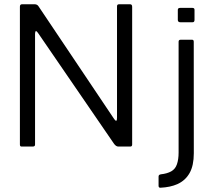

<svg xmlns="http://www.w3.org/2000/svg" viewBox="-20 -687 1022 900"><path d="M144.3 -529V-11Q145.3 0 133.3 0H80.8Q73.3 0 73.3 -9.7V-655.7Q73.3 -667 83.3 -667H143.8Q154.7 -666.2 160 -658.3L515 -129.2Q528.5 -110 528.5 -134.8V-655.2Q527.5 -667 538 -667H590.2Q599.5 -666.8 599.5 -655V-9.5Q599.5 0 590.5 0H534.7Q523.5 0 513.7 -14.2L158.7 -531.8Q145.3 -551.7 144.3 -529ZM723.3 184.2V140.2Q723.3 131.5 734.7 130Q763.5 126.8 782.6 116.2Q801.7 105.5 809.4 82.9Q817.2 60.3 817.2 28.3V-491.3Q817.2 -500.7 826.5 -500.7H880.5Q888.2 -500.8 888.2 -491.3L888.5 31.3Q888.5 88.8 868.8 124Q849 159.2 811.3 176.2Q778.2 190.8 732.2 193Q723.3 193.2 723.3 184.2ZM813.5 -593.7V-640.8Q813.5 -650 824.5 -650H881.8Q892 -650 891.8 -640.8V-593.7Q891.8 -582.7 882.7 -582.7H825.5Q813.5 -582.7 813.5 -593.7Z"/></svg>

Font: Vivano Light
Style: Regular
Weight: 300
Designer: Joe Prince, Josias Burgherr
Version: Version 2.064;September 19, 2022;FontCreator 14.0.0.2877 64-